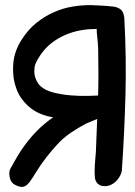

<svg xmlns="http://www.w3.org/2000/svg" viewBox="-20 -731 530 753"><path d="M387 -1Q401 0 413.5 -5.5Q426 -11 435.5 -20.5Q445 -30 451 -41.5Q457 -53 458 -64Q468 -210 472 -356.5Q476 -503 468 -650Q468 -659 466.5 -667.5Q465 -676 461.5 -683.5Q458 -691 450.5 -696Q443 -701 430 -702Q417 -703 404.5 -697.5Q392 -692 382.5 -682.5Q373 -673 367 -661Q361 -649 360 -638Q358 -615 361 -589.5Q364 -564 365 -541Q366 -489 366 -437.5Q366 -386 364 -334Q362 -284 360 -235Q358 -186 356 -135Q354 -112 352 -85Q350 -58 352 -36Q353 -22 362 -12Q371 -2 387 -1ZM411 -304Q412 -316 398.5 -320.5Q385 -325 367.5 -325.5Q350 -326 333 -324Q316 -322 310 -321Q226 -305 155.5 -246Q85 -187 34 -93Q28 -82 20.5 -69Q13 -56 19 -32Q23 -14 40 -5.5Q57 3 69 2Q84 0 97.5 -19Q111 -38 119 -52Q140 -86 161 -113Q182 -140 206 -166Q228 -190 256.5 -209.5Q285 -229 317 -246Q323 -249 338.5 -255Q354 -261 370 -268.5Q386 -276 398.5 -285.5Q411 -295 411 -304ZM397 -267Q401 -267 409 -268Q417 -269 425.5 -270Q434 -271 441.5 -273.5Q449 -276 453 -279Q464 -291 467 -299Q470 -307 469 -330Q470 -353 461 -365.5Q452 -378 435 -377Q428 -377 413 -367.5Q398 -358 384 -357H383Q360 -356 326.5 -355Q293 -354 257.5 -357Q222 -360 190 -368Q158 -376 139 -393Q128 -403 120.5 -421Q113 -439 115 -459Q115 -473 122 -487Q129 -501 137 -513Q157 -543 182.5 -562.5Q208 -582 236 -594Q264 -606 293 -611.5Q322 -617 348 -617Q364 -618 381 -618.5Q398 -619 412 -616Q420 -614 427 -611Q434 -608 441 -609Q455 -609 460.5 -620.5Q466 -632 467 -646Q469 -675 458 -688.5Q447 -702 426 -705Q400 -708 378.5 -709Q357 -710 334 -711Q300 -711 263.5 -705Q227 -699 191 -683Q155 -667 123 -641.5Q91 -616 66 -577Q52 -556 43 -531.5Q34 -507 32 -481Q30 -457 32.5 -433.5Q35 -410 43 -387Q51 -362 67 -341Q83 -320 103 -305Q129 -285 166.5 -275.5Q204 -266 244.5 -263Q285 -260 325.5 -262Q366 -264 397 -267Z"/></svg>

Font: Balpaq
Style: Regular
Weight: 400
Designer: Abay Emes
Version: Version 1.000